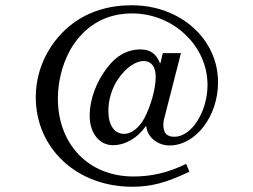

<svg xmlns="http://www.w3.org/2000/svg" viewBox="-20 -696 961 730"><path d="M688 -73C616 -38 554 -25 487 -25C316 -25 200 -148 200 -322C200 -396 223 -474 262 -530C313 -603 387 -645 482 -645C639 -645 769 -522 769 -373C769 -272 709 -176 643 -176C614 -176 601 -190 601 -223C601 -230 602 -235 603 -240L668 -494H599L590 -456H588C575 -491 551 -508 515 -508C463 -508 422 -484 387 -438C348 -387 321 -321 321 -256C321 -187 360 -144 409 -144C456 -144 503 -171 534 -216H536C541 -172 581 -143 625 -143C724 -143 809 -254 809 -383C809 -548 666 -676 481 -676C395 -676 319 -653 257 -607C173 -544 116 -441 116 -327C116 -130 274 14 482 14C552 14 607 1 700 -43ZM572 -404C572 -359 554 -294 528 -245C508 -209 479 -187 452 -187C415 -187 392 -220 392 -274C392 -318 406 -361 428 -394C459 -440 497 -464 526 -464C555 -464 572 -443 572 -404Z"/></svg>

Font: STIXGeneral
Style: Regular
Weight: 400
Designer: MicroPress Inc., with final additions and corrections provided by Coen Hoffman, Elsevier (retired)
Version: Version 1.1.0